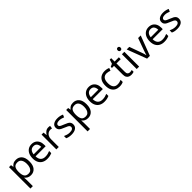

<svg xmlns="http://www.w3.org/2000/svg" viewBox="490 -2708 4919 4919"><g transform="rotate(-45 2950.0 -248.5)"><path d="M340 -546Q439 -546 499.5 -477Q560 -408 560 -269Q560 -132 499.5 -61Q439 10 339 10Q277 10 236.5 -13.5Q196 -37 173 -68H167Q169 -51 171 -25Q173 1 173 20V240H85V-536H157L169 -463H173Q197 -498 236 -522Q275 -546 340 -546ZM324 -472Q242 -472 208.5 -426Q175 -380 173 -286V-269Q173 -170 205.5 -116.5Q238 -63 326 -63Q375 -63 406.5 -90Q438 -117 453.5 -163.5Q469 -210 469 -270Q469 -362 433.5 -417Q398 -472 324 -472Z M907 -546Q976 -546 1025.5 -516Q1075 -486 1101.5 -431.5Q1128 -377 1128 -304V-251H761Q763 -160 807.5 -112.5Q852 -65 932 -65Q983 -65 1022.5 -74.5Q1062 -84 1104 -102V-25Q1063 -7 1023 1.5Q983 10 928 10Q852 10 793.5 -21Q735 -52 702.5 -113.5Q670 -175 670 -264Q670 -352 699.5 -415Q729 -478 782.5 -512Q836 -546 907 -546ZM906 -474Q843 -474 806.5 -433.5Q770 -393 763 -321H1036Q1035 -389 1004 -431.5Q973 -474 906 -474Z M1514 -546Q1529 -546 1546.5 -544.5Q1564 -543 1577 -540L1566 -459Q1553 -462 1537.5 -464Q1522 -466 1508 -466Q1467 -466 1431 -443.5Q1395 -421 1373.5 -380.5Q1352 -340 1352 -286V0H1264V-536H1336L1346 -438H1350Q1376 -482 1417 -514Q1458 -546 1514 -546Z M2026 -148Q2026 -70 1968 -30Q1910 10 1812 10Q1756 10 1715.5 1Q1675 -8 1644 -24V-104Q1676 -88 1721.5 -74.5Q1767 -61 1814 -61Q1881 -61 1911 -82.5Q1941 -104 1941 -140Q1941 -160 1930 -176Q1919 -192 1890.5 -208Q1862 -224 1809 -244Q1757 -264 1720 -284Q1683 -304 1663 -332Q1643 -360 1643 -404Q1643 -472 1698.5 -509Q1754 -546 1844 -546Q1893 -546 1935.5 -536.5Q1978 -527 2015 -510L1985 -440Q1951 -454 1914 -464Q1877 -474 1838 -474Q1784 -474 1755.5 -456.5Q1727 -439 1727 -409Q1727 -387 1740 -371.5Q1753 -356 1783.5 -341.5Q1814 -327 1865 -307Q1916 -288 1952 -268Q1988 -248 2007 -219.5Q2026 -191 2026 -148Z M2411 -546Q2510 -546 2570.5 -477Q2631 -408 2631 -269Q2631 -132 2570.5 -61Q2510 10 2410 10Q2348 10 2307.5 -13.5Q2267 -37 2244 -68H2238Q2240 -51 2242 -25Q2244 1 2244 20V240H2156V-536H2228L2240 -463H2244Q2268 -498 2307 -522Q2346 -546 2411 -546ZM2395 -472Q2313 -472 2279.5 -426Q2246 -380 2244 -286V-269Q2244 -170 2276.5 -116.5Q2309 -63 2397 -63Q2446 -63 2477.5 -90Q2509 -117 2524.5 -163.5Q2540 -210 2540 -270Q2540 -362 2504.5 -417Q2469 -472 2395 -472Z M2978 -546Q3047 -546 3096.5 -516Q3146 -486 3172.5 -431.5Q3199 -377 3199 -304V-251H2832Q2834 -160 2878.5 -112.5Q2923 -65 3003 -65Q3054 -65 3093.5 -74.5Q3133 -84 3175 -102V-25Q3134 -7 3094 1.5Q3054 10 2999 10Q2923 10 2864.5 -21Q2806 -52 2773.5 -113.5Q2741 -175 2741 -264Q2741 -352 2770.5 -415Q2800 -478 2853.5 -512Q2907 -546 2978 -546ZM2977 -474Q2914 -474 2877.5 -433.5Q2841 -393 2834 -321H3107Q3106 -389 3075 -431.5Q3044 -474 2977 -474Z M3550 10Q3479 10 3423.5 -19Q3368 -48 3336.5 -109Q3305 -170 3305 -265Q3305 -364 3338 -426Q3371 -488 3427.5 -517Q3484 -546 3556 -546Q3597 -546 3635 -537.5Q3673 -529 3697 -517L3670 -444Q3646 -453 3614 -461Q3582 -469 3554 -469Q3396 -469 3396 -266Q3396 -169 3434.5 -117.5Q3473 -66 3549 -66Q3593 -66 3626.5 -75Q3660 -84 3688 -97V-19Q3661 -5 3628.5 2.5Q3596 10 3550 10Z M3994 -62Q4014 -62 4035 -65.5Q4056 -69 4069 -73V-6Q4055 1 4029 5.5Q4003 10 3979 10Q3937 10 3901.5 -4.5Q3866 -19 3844 -55Q3822 -91 3822 -156V-468H3746V-510L3823 -545L3858 -659H3910V-536H4065V-468H3910V-158Q3910 -109 3933.5 -85.5Q3957 -62 3994 -62Z M4221 -737Q4241 -737 4256.5 -723.5Q4272 -710 4272 -681Q4272 -653 4256.5 -639Q4241 -625 4221 -625Q4199 -625 4184 -639Q4169 -653 4169 -681Q4169 -710 4184 -723.5Q4199 -737 4221 -737ZM4264 -536V0H4176V-536Z M4552 0 4349 -536H4443L4557 -220Q4565 -198 4574 -171Q4583 -144 4590 -119.5Q4597 -95 4600 -78H4604Q4608 -95 4615.5 -120Q4623 -145 4632.5 -172Q4642 -199 4649 -220L4763 -536H4857L4653 0Z M5149 -546Q5218 -546 5267.5 -516Q5317 -486 5343.5 -431.5Q5370 -377 5370 -304V-251H5003Q5005 -160 5049.5 -112.5Q5094 -65 5174 -65Q5225 -65 5264.5 -74.5Q5304 -84 5346 -102V-25Q5305 -7 5265 1.5Q5225 10 5170 10Q5094 10 5035.5 -21Q4977 -52 4944.5 -113.5Q4912 -175 4912 -264Q4912 -352 4941.5 -415Q4971 -478 5024.5 -512Q5078 -546 5149 -546ZM5148 -474Q5085 -474 5048.5 -433.5Q5012 -393 5005 -321H5278Q5277 -389 5246 -431.5Q5215 -474 5148 -474Z M5855 -148Q5855 -70 5797 -30Q5739 10 5641 10Q5585 10 5544.5 1Q5504 -8 5473 -24V-104Q5505 -88 5550.5 -74.5Q5596 -61 5643 -61Q5710 -61 5740 -82.5Q5770 -104 5770 -140Q5770 -160 5759 -176Q5748 -192 5719.5 -208Q5691 -224 5638 -244Q5586 -264 5549 -284Q5512 -304 5492 -332Q5472 -360 5472 -404Q5472 -472 5527.5 -509Q5583 -546 5673 -546Q5722 -546 5764.5 -536.5Q5807 -527 5844 -510L5814 -440Q5780 -454 5743 -464Q5706 -474 5667 -474Q5613 -474 5584.5 -456.5Q5556 -439 5556 -409Q5556 -387 5569 -371.5Q5582 -356 5612.5 -341.5Q5643 -327 5694 -307Q5745 -288 5781 -268Q5817 -248 5836 -219.5Q5855 -191 5855 -148Z"/></g></svg>

Font: Noto Sans Tifinagh Ghat
Style: Regular
Weight: 400
Designer: JamraPatel
Foundry: JamraPatel LLC
Version: Version 2.006; ttfautohint (v1.8.4.7-5d5b)